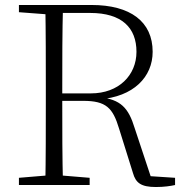

<svg xmlns="http://www.w3.org/2000/svg" viewBox="-20 -743 741 771"><path d="M56 0H340V-29L207 -40H188L56 -29ZM162 0H233C230 -110 230 -221 230 -343V-361C230 -503 230 -613 233 -723H162C164 -613 164 -502 164 -390V-333C164 -221 164 -110 162 0ZM606 8C639 8 665 4 683 0V-29L561 -37L590 -20L521 -228C496 -310 465 -344 378 -353V-344C516 -354 593 -434 593 -535C593 -656 504 -723 347 -723H198V-691H342C470 -691 528 -631 528 -535C528 -441 457 -368 345 -368H198V-338H314C406 -338 433 -310 458 -227L514 -48C525 -9 546 8 606 8ZM56 -694 188 -684H198V-723H56Z"/></svg>

Font: Source Han Serif TW VF
Style: Regular
Weight: 250
Designer: Ryoko NISHIZUKA 西塚涼子 (kana & ideographs); Frank Grießhammer (Latin, Greek & Cyrillic); Wenlong ZHANG 张文龙 (bopomofo); San
Foundry: Adobe
Version: Version 2.002;hotconv 1.1.0;makeotfexe 2.6.0